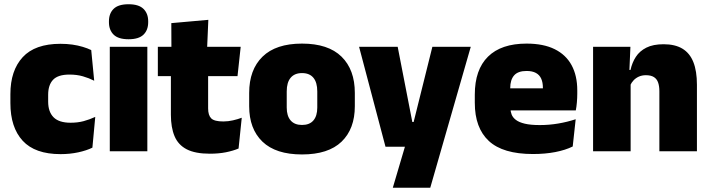

<svg xmlns="http://www.w3.org/2000/svg" viewBox="-20 -713 3348 905"><path d="M265.5 13.5Q145 13.5 87 -49.5Q29 -112.5 29 -227V-269.5Q29 -380.5 87 -443.5Q145 -506.5 265 -506.5Q294.5 -506.5 321 -502.8Q347.5 -499 370 -492.2Q392.5 -485.5 410 -477L424 -332.5Q399.5 -345 371 -353.2Q342.5 -361.5 307.5 -361.5Q253.5 -361.5 230.2 -337Q207 -312.5 207 -266.5V-234Q207 -186 232.5 -160.2Q258 -134.5 312.5 -134.5Q346.5 -134.5 374.2 -142Q402 -149.5 429 -162L415.5 -17Q388 -3.5 349 5Q310 13.5 265.5 13.5Z M674.5 0H497.5V-492.5H674.5ZM586 -528Q537.5 -528 515.5 -549.8Q493.5 -571.5 493.5 -608.5V-612.5Q493.5 -649.5 515.5 -671.2Q537.5 -693 586 -693Q634 -693 656.2 -671.2Q678.5 -649.5 678.5 -612.5V-608.5Q678.5 -571 656.2 -549.5Q634 -528 586 -528Z M969 11.5Q900.5 11.5 860.2 -9.2Q820 -30 802.8 -71Q785.5 -112 785.5 -172V-436H961V-202Q961 -170 975.5 -155.2Q990 -140.5 1032.5 -140.5Q1055.5 -140.5 1078.2 -145.8Q1101 -151 1119.5 -158L1104.5 -13Q1078.5 -2 1044.5 4.8Q1010.5 11.5 969 11.5ZM1099.5 -354H724V-492.5H1114.5ZM956 -480.5H788L787.5 -604L962 -619.5Z M1403.5 15Q1280 15 1217.2 -45.2Q1154.5 -105.5 1154.5 -212.5V-275Q1154.5 -384.5 1217.5 -446Q1280.5 -507.5 1403.5 -507.5Q1527 -507.5 1589.8 -446Q1652.5 -384.5 1652.5 -275V-212.5Q1652.5 -105.5 1590 -45.2Q1527.5 15 1403.5 15ZM1403.5 -124Q1439 -124 1457.2 -145.2Q1475.5 -166.5 1475.5 -206V-282Q1475.5 -324.5 1457.2 -346.5Q1439 -368.5 1403.5 -368.5Q1368.5 -368.5 1350 -346.5Q1331.5 -324.5 1331.5 -282V-206Q1331.5 -166.5 1350 -145.2Q1368.5 -124 1403.5 -124Z M1923.5 -138H2014.5L1919.5 -97L2018 -492.5H2199L2008 172H1831.5L1908 -87L1992 -21.5H1797L1672.5 -492.5H1854.5Z M2492 13Q2350.5 13 2284.2 -48.5Q2218 -110 2218 -228.5V-267Q2218 -384.5 2280.2 -446Q2342.5 -507.5 2462 -507.5Q2541.5 -507.5 2594.5 -481.2Q2647.5 -455 2674.2 -405.8Q2701 -356.5 2701 -287V-271.5Q2701 -251.5 2699.2 -230.8Q2697.5 -210 2694 -192.5H2535.5Q2537.5 -223 2538.2 -250Q2539 -277 2539 -298.5Q2539 -324.5 2531 -342.2Q2523 -360 2506 -369.2Q2489 -378.5 2462 -378.5Q2421.5 -378.5 2403.2 -357.5Q2385 -336.5 2385 -298V-253.5L2386 -234.5V-203.5Q2386 -188 2391.5 -173.5Q2397 -159 2411.8 -147.8Q2426.5 -136.5 2453.8 -130Q2481 -123.5 2524.5 -123.5Q2569 -123.5 2611.5 -130.8Q2654 -138 2693.5 -151L2679.5 -22.5Q2645 -5.5 2597.2 3.8Q2549.5 13 2492 13ZM2658.5 -192.5H2311.5V-296.5H2658.5Z M3265 0H3088V-283Q3088 -306.5 3082.2 -323.5Q3076.5 -340.5 3062.5 -349.5Q3048.5 -358.5 3024.5 -358.5Q3006 -358.5 2991.5 -352Q2977 -345.5 2966.8 -334.8Q2956.5 -324 2950.5 -310.5L2923.5 -383.5H2952Q2959.5 -418 2977.2 -445.2Q2995 -472.5 3026.8 -488.5Q3058.5 -504.5 3108 -504.5Q3162 -504.5 3196.8 -483.5Q3231.5 -462.5 3248.2 -420.2Q3265 -378 3265 -313.5ZM2952.5 0H2775.5V-492.5H2951.5L2946 -366L2952.5 -348Z"/></svg>

Font: Anek Kannada ExtraBold
Style: Regular
Weight: 800
Version: Version 1.003